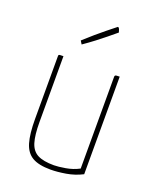

<svg xmlns="http://www.w3.org/2000/svg" viewBox="-136 -792 716 882"><g transform="rotate(20 222.5 -351.0)"><path d="M219 10Q161 10 129.5 -8.5Q98 -27 85.5 -69.5Q73 -112 73 -185V-490Q73 -495 74 -497Q75 -499 80 -499.5Q85 -500 97 -500V-178Q97 -114 108 -78.5Q119 -43 147 -28.5Q175 -14 227 -14Q247 -14 282.5 -20Q318 -26 348 -42V-490Q348 -495 350 -497Q352 -499 357.5 -499.5Q363 -500 372 -500V-23Q335 -4 293.5 3Q252 10 219 10ZM157 -579Q157 -579 154.5 -583Q152 -587 149.5 -591Q147 -595 147 -595Q172 -618 196.5 -639Q221 -660 241.5 -676.5Q262 -693 274 -702.5Q286 -712 286 -712Q292 -712 295.5 -700.5Q299 -689 299 -689Q299 -689 287.5 -679.5Q276 -670 256.5 -654Q237 -638 211.5 -618.5Q186 -599 157 -579Z"/></g></svg>

Font: Yanone Kaffeesatz ExtraLight ExtraLight
Style: Regular
Weight: 250
Version: Version 2.003